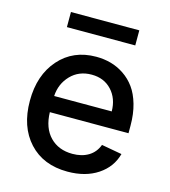

<svg xmlns="http://www.w3.org/2000/svg" viewBox="-110 -815 807 914"><g transform="rotate(15 293.5 -358.0)"><path d="M463.4 -727.1V-652.8H126.5V-727.1ZM306.6 11.2Q187 11.2 116.9 -64.9Q46.9 -141.1 46.9 -269Q46.9 -395.5 116.2 -474.1Q185.5 -552.7 298.8 -552.7Q336.9 -552.7 371.3 -543.2Q405.8 -533.7 437 -512.7Q468.3 -491.7 491 -460.4Q513.7 -429.2 527.1 -382.6Q540.5 -335.9 540.5 -278.3V-240.7H152.8Q154.8 -163.1 196.8 -119.9Q238.8 -76.7 307.6 -76.7Q353.5 -76.7 386.2 -96.4Q418.9 -116.2 433.1 -154.3L533.7 -136.2Q515.6 -68.8 455.3 -28.8Q395 11.2 306.6 11.2ZM152.8 -320.3H436.5Q436 -383.8 398.4 -424.3Q360.8 -464.8 299.8 -464.8Q236.8 -464.8 196.5 -422.9Q156.2 -380.9 152.8 -320.3Z"/></g></svg>

Font: Interop Med
Style: Regular
Weight: 500
Designer: Rasmus Andersson, Google, Jang Haemin
Foundry: jhaemin
Version: Version 1.007